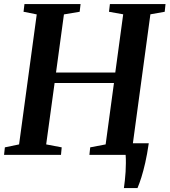

<svg xmlns="http://www.w3.org/2000/svg" viewBox="-27 -763 836 946"><path d="M583.5 163.5Q586 146.5 588.2 126Q590.5 105.5 591.8 84Q593 62.5 593.2 41Q593.5 19.5 592 0L550.5 -57H706Q698 -2 688.5 39.5Q679 81 669.5 111Q660 141 650.5 163.5ZM-7 0 -3 -37 67 -51.5 154 -692 89 -705 93.5 -743H370L365.5 -705L288 -692L249 -405.5H541L580 -692.5L510 -705L514.5 -743H788.5L784.5 -705L714 -692.5L627 -51.5L697 -37L693 0H413.5L417.5 -37L493.5 -51.5L534.5 -354H242L200.5 -51.5L277 -37L273.5 0Z"/></svg>

Font: Merriweather 60pt SemiBold
Style: Italic
Weight: 600
Italic angle: -7.8°
Version: Version 2.101